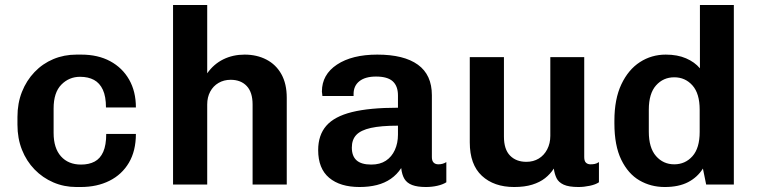

<svg xmlns="http://www.w3.org/2000/svg" viewBox="-20 -740 3040 770"><path d="M286 10Q237 10 194 -8.5Q151 -27 118.5 -60.5Q86 -94 68 -139.5Q50 -185 50 -240V-271Q50 -326 68 -371.5Q86 -417 118.5 -451Q151 -485 194 -503Q237 -521 287 -521H306Q373 -521 422 -494.5Q471 -468 498 -420.5Q525 -373 525 -309H405Q405 -353 392.5 -380Q380 -407 357 -419.5Q334 -432 301 -432Q257 -432 226 -400.5Q195 -369 195 -305V-207Q195 -146 224.5 -113Q254 -80 305 -80Q337 -80 359.5 -92Q382 -104 394 -131Q406 -158 406 -203H525Q525 -135 497 -87.5Q469 -40 419 -15Q369 10 304 10Z M674 0V-720H811V-446Q837 -483 875.5 -502Q914 -521 961 -521Q1010 -521 1048.5 -501Q1087 -481 1108.5 -442.5Q1130 -404 1130 -348V0H993V-321Q993 -370 969.5 -395Q946 -420 905 -420Q878 -420 856.5 -407.5Q835 -395 823 -372.5Q811 -350 811 -321V0Z M1422 10Q1344 10 1300 -27Q1256 -64 1256 -138Q1256 -198 1288.5 -235.5Q1321 -273 1391.5 -290.5Q1462 -308 1576 -308V-357Q1576 -395 1555 -414Q1534 -433 1488 -433Q1445 -433 1421.5 -414.5Q1398 -396 1398 -363V-355H1273Q1272 -365 1271.5 -368.5Q1271 -372 1271 -372Q1271 -372 1271 -371.5Q1271 -371 1271 -373Q1271 -441 1331.5 -481Q1392 -521 1493 -521Q1600 -521 1656 -480.5Q1712 -440 1712 -358V-110Q1712 -95 1719 -88Q1726 -81 1738 -81Q1756 -81 1770 -90V-9Q1756 0 1734 5Q1712 10 1688 10Q1654 10 1633 2Q1612 -6 1602 -22.5Q1592 -39 1589 -66Q1572 -40 1547.5 -23Q1523 -6 1491.5 2Q1460 10 1422 10ZM1469 -80Q1504 -80 1527.5 -95.5Q1551 -111 1563.5 -138.5Q1576 -166 1576 -200V-236Q1508 -236 1467.5 -227Q1427 -218 1409 -199Q1391 -180 1391 -148Q1391 -114 1410 -97Q1429 -80 1469 -80Z M2042 10Q1961 10 1912.5 -35Q1864 -80 1864 -169V-511H2001V-192Q2001 -141 2025.5 -116Q2050 -91 2091 -91Q2119 -91 2140.5 -104Q2162 -117 2174.5 -141Q2187 -165 2187 -195V-511H2323V-110Q2323 -94 2330 -87.5Q2337 -81 2348 -81Q2357 -81 2365 -82.5Q2373 -84 2382 -90V-9Q2369 0 2345.5 5Q2322 10 2300 10Q2261 10 2240.5 0.5Q2220 -9 2212 -25.5Q2204 -42 2201 -64Q2187 -42 2166 -25.5Q2145 -9 2114.5 0.5Q2084 10 2042 10Z M2646 10Q2590 10 2544.5 -16.5Q2499 -43 2471.5 -99.5Q2444 -156 2444 -245V-256Q2444 -343 2472 -402Q2500 -461 2546.5 -491Q2593 -521 2650 -521Q2697 -521 2731.5 -506Q2766 -491 2787 -466V-720H2923V0H2812L2799 -64Q2777 -29 2739.5 -9.5Q2702 10 2646 10ZM2684 -81Q2728 -81 2757 -113.5Q2786 -146 2786 -211V-300Q2786 -365 2757 -397.5Q2728 -430 2684 -430Q2640 -430 2611 -397.5Q2582 -365 2582 -300V-212Q2582 -147 2611 -114Q2640 -81 2684 -81Z"/></svg>

Font: Chivo Mono SemiBold
Style: Regular
Weight: 600
Monospace: yes
Designer: Hector Gatti
Foundry: Omnibus-Type
Version: Version 1.008